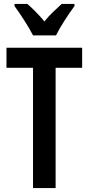

<svg xmlns="http://www.w3.org/2000/svg" viewBox="-20 -1023 452 977"><path d="M148 -843H265C286 -886 329 -952 359 -992V-1003H294C265 -975 237 -953 206 -914C177 -949 143 -983 119 -1003H54V-992C85 -950 128 -883 148 -843ZM263 -66V-678H398V-780H13V-678H148V-66Z"/></svg>

Font: Noto Sans Malayalam UI ExtraCondensed SemiBold
Style: Regular
Weight: 600
Width: 2
Designer: Jelle Bosma - Monotype Design Team
Foundry: Monotype Imaging Inc.
Version: Version 2.104